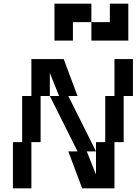

<svg xmlns="http://www.w3.org/2000/svg" viewBox="-20 -1020 740 1040"><path d="M600 -500H550V-250H500V-75L450 -200H500L350 -500H400L325 -700H150V-500H100V-250H50V0H150V-250H200V-500H250V-625L300 -500H250L400 -200H350L425 0H600V-250H650V-500H700V-700H600ZM275 -800H375V-900H475V-1000H275ZM475 -800H675V-1000H575V-900H475Z"/></svg>

Font: LS-VG5000 Shifted
Style: Regular
Weight: 400
Designer: Justin Bihan, 2021
Foundry: Justin Bihan, 2021
Version: Version 1.000;Glyphs 3.1.2 (3151)